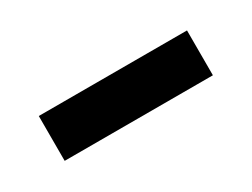

<svg xmlns="http://www.w3.org/2000/svg" viewBox="-25 -438 350 267"><g transform="rotate(-30 150.0 -305.0)"><path d="M269 -341V-269H31V-341Z"/></g></svg>

Font: Pathway Extreme Condensed
Style: Bold
Weight: 700
Width: 3
Version: Version 1.001;gftools[0.9.26]